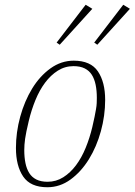

<svg xmlns="http://www.w3.org/2000/svg" viewBox="-20 -775 566 807"><path d="M180 -11Q216 -11 246 -30Q276 -49 299.5 -80.5Q323 -112 340 -153.5Q357 -195 368 -241Q374 -266 377.5 -284Q381 -302 383.5 -316Q386 -330 386.5 -341.5Q387 -353 387 -364Q387 -394 382 -418.5Q377 -443 366 -460.5Q355 -478 336 -487.5Q317 -497 289 -497Q253 -497 223 -478Q193 -459 169.5 -427.5Q146 -396 129 -354.5Q112 -313 101 -267Q89 -217 85.5 -191.5Q82 -166 82 -144Q82 -114 87 -89.5Q92 -65 103 -47.5Q114 -30 133 -20.5Q152 -11 180 -11ZM179 12Q108 12 77.5 -33Q47 -78 47 -153Q47 -219 65 -284.5Q83 -350 115 -402.5Q147 -455 192 -487.5Q237 -520 290 -520Q361 -520 391.5 -475Q422 -430 422 -355Q422 -289 404 -223.5Q386 -158 353.5 -105.5Q321 -53 276.5 -20.5Q232 12 179 12ZM218 -596 340 -755 368 -738 231 -587ZM376 -596 498 -755 526 -738 389 -587Z"/></svg>

Font: IBM Plex Serif ExtLt
Style: Italic
Weight: 200
Italic angle: -14°
Designer: Mike Abbink, Paul van der Laan, Pieter van Rosmalen
Foundry: Bold Monday
Version: Version 3.001